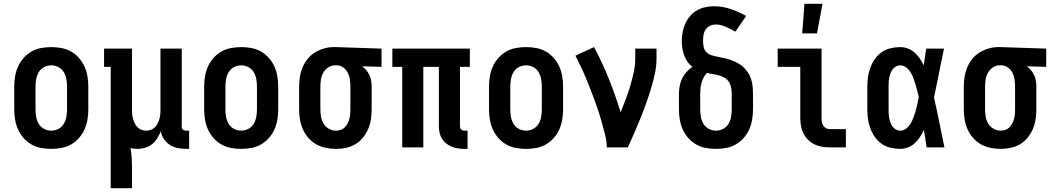

<svg xmlns="http://www.w3.org/2000/svg" viewBox="-20 -776 5540 1011"><path d="M250 8Q223 8 196 3Q169 -2 145.5 -15.5Q122 -29 104 -49.5Q86 -70 75 -94.5Q64 -119 59.5 -146Q55 -173 55 -200V-320Q55 -347 59.5 -374Q64 -401 75 -425.5Q86 -450 104 -470.5Q122 -491 145.5 -504.5Q169 -518 196 -523Q223 -528 250 -528Q277 -528 304 -523Q331 -518 354.5 -504.5Q378 -491 396 -470.5Q414 -450 425 -425.5Q436 -401 440.5 -374Q445 -347 445 -320V-200Q445 -173 440.5 -146Q436 -119 425 -94.5Q414 -70 396 -49.5Q378 -29 354.5 -15.5Q331 -2 304 3Q277 8 250 8ZM250 -88Q270 -88 288 -97.5Q306 -107 316 -124Q326 -141 329.5 -160.5Q333 -180 333 -200V-320Q333 -340 329.5 -359.5Q326 -379 316 -396Q306 -413 288 -422.5Q270 -432 250 -432Q230 -432 212 -422.5Q194 -413 184 -396Q174 -379 170.5 -359.5Q167 -340 167 -320V-200Q167 -180 170.5 -160.5Q174 -141 184 -124Q194 -107 212 -97.5Q230 -88 250 -88Z M563 215V-424H528V-520H675V-200Q675 -187 676 -174.5Q677 -162 680.5 -150Q684 -138 689.5 -126.5Q695 -115 704 -106Q713 -97 725 -92.5Q737 -88 750 -88Q763 -88 775 -92.5Q787 -97 796 -106Q805 -115 810.5 -126.5Q816 -138 819.5 -150Q823 -162 824 -174.5Q825 -187 825 -200V-520H937V-111Q937 -107 938 -102Q939 -97 942.5 -94Q946 -91 950.5 -89.5Q955 -88 960 -88H976V8H960Q938 8 915.5 3.5Q893 -1 874.5 -13Q856 -25 843 -44Q830 -63 827 -85Q819 -66 808 -48Q797 -30 781 -17Q765 -4 744.5 2Q724 8 704 8Q695 8 685.5 7Q676 6 667 3Q672 29 673.5 55Q675 81 675 107V215Z M1250 8Q1223 8 1196 3Q1169 -2 1145.5 -15.5Q1122 -29 1104 -49.5Q1086 -70 1075 -94.5Q1064 -119 1059.5 -146Q1055 -173 1055 -200V-320Q1055 -347 1059.5 -374Q1064 -401 1075 -425.5Q1086 -450 1104 -470.5Q1122 -491 1145.5 -504.5Q1169 -518 1196 -523Q1223 -528 1250 -528Q1277 -528 1304 -523Q1331 -518 1354.5 -504.5Q1378 -491 1396 -470.5Q1414 -450 1425 -425.5Q1436 -401 1440.5 -374Q1445 -347 1445 -320V-200Q1445 -173 1440.5 -146Q1436 -119 1425 -94.5Q1414 -70 1396 -49.5Q1378 -29 1354.5 -15.5Q1331 -2 1304 3Q1277 8 1250 8ZM1250 -88Q1270 -88 1288 -97.5Q1306 -107 1316 -124Q1326 -141 1329.5 -160.5Q1333 -180 1333 -200V-320Q1333 -340 1329.5 -359.5Q1326 -379 1316 -396Q1306 -413 1288 -422.5Q1270 -432 1250 -432Q1230 -432 1212 -422.5Q1194 -413 1184 -396Q1174 -379 1170.5 -359.5Q1167 -340 1167 -320V-200Q1167 -180 1170.5 -160.5Q1174 -141 1184 -124Q1194 -107 1212 -97.5Q1230 -88 1250 -88Z M1749 8Q1722 8 1695.5 2.5Q1669 -3 1645.5 -16Q1622 -29 1604 -49.5Q1586 -70 1575 -95Q1564 -120 1559.5 -146.5Q1555 -173 1555 -200V-320Q1555 -346 1559 -371.5Q1563 -397 1573 -421Q1583 -445 1599.5 -465.5Q1616 -486 1638 -499.5Q1660 -513 1685 -520.5Q1710 -528 1736 -528H1750L1989 -520V-424L1887 -427Q1899 -418 1909 -406Q1919 -394 1925.5 -380Q1932 -366 1934.5 -350.5Q1937 -335 1937 -320V-200Q1937 -173 1933 -147Q1929 -121 1918.5 -96.5Q1908 -72 1891 -51Q1874 -30 1851 -16.5Q1828 -3 1802 2.5Q1776 8 1749 8ZM1749 -88Q1761 -88 1773.5 -92Q1786 -96 1795 -105Q1804 -114 1810 -125.5Q1816 -137 1819.5 -149.5Q1823 -162 1824 -174.5Q1825 -187 1825 -200V-320Q1825 -338 1822.5 -356.5Q1820 -375 1812 -391.5Q1804 -408 1789 -419.5Q1774 -431 1755 -432H1744Q1725 -432 1708.5 -421Q1692 -410 1682.5 -393.5Q1673 -377 1670 -358Q1667 -339 1667 -320V-200Q1667 -180 1670.5 -160.5Q1674 -141 1684 -124.5Q1694 -108 1711.5 -98Q1729 -88 1749 -88Z M2426 8Q2408 8 2391.5 5.5Q2375 3 2359 -3.5Q2343 -10 2329.5 -20.5Q2316 -31 2307 -46Q2298 -61 2294.5 -77.5Q2291 -94 2291 -111V-424H2209V0H2098V-424H2046V-520H2454V-424H2402V-111Q2402 -107 2403.5 -102Q2405 -97 2408.5 -94Q2412 -91 2416.5 -89.5Q2421 -88 2426 -88H2442V8Z M2750 8Q2723 8 2696 3Q2669 -2 2645.5 -15.5Q2622 -29 2604 -49.5Q2586 -70 2575 -94.5Q2564 -119 2559.5 -146Q2555 -173 2555 -200V-320Q2555 -347 2559.5 -374Q2564 -401 2575 -425.5Q2586 -450 2604 -470.5Q2622 -491 2645.5 -504.5Q2669 -518 2696 -523Q2723 -528 2750 -528Q2777 -528 2804 -523Q2831 -518 2854.5 -504.5Q2878 -491 2896 -470.5Q2914 -450 2925 -425.5Q2936 -401 2940.5 -374Q2945 -347 2945 -320V-200Q2945 -173 2940.5 -146Q2936 -119 2925 -94.5Q2914 -70 2896 -49.5Q2878 -29 2854.5 -15.5Q2831 -2 2804 3Q2777 8 2750 8ZM2750 -88Q2770 -88 2788 -97.5Q2806 -107 2816 -124Q2826 -141 2829.5 -160.5Q2833 -180 2833 -200V-320Q2833 -340 2829.5 -359.5Q2826 -379 2816 -396Q2806 -413 2788 -422.5Q2770 -432 2750 -432Q2730 -432 2712 -422.5Q2694 -413 2684 -396Q2674 -379 2670.5 -359.5Q2667 -340 2667 -320V-200Q2667 -180 2670.5 -160.5Q2674 -141 2684 -124Q2694 -107 2712 -97.5Q2730 -88 2750 -88Z M3175 0Q3175 -32 3167 -63.5Q3159 -95 3150.5 -126Q3142 -157 3132 -187.5Q3122 -218 3111 -248Q3100 -278 3088.5 -307.5Q3077 -337 3064.5 -367Q3052 -397 3038 -426Q3024 -455 3010 -483L3108 -528Q3152 -446 3186.5 -359.5Q3221 -273 3248 -185Q3262 -219 3275 -253.5Q3288 -288 3298.5 -323.5Q3309 -359 3317 -395Q3325 -431 3325 -468V-520H3437V-468Q3437 -427 3428 -386.5Q3419 -346 3407 -306.5Q3395 -267 3381 -228Q3367 -189 3351.5 -151Q3336 -113 3319.5 -75Q3303 -37 3286 0Z M3750 8Q3723 8 3696 3Q3669 -2 3645.5 -15.5Q3622 -29 3604 -49.5Q3586 -70 3575 -94.5Q3564 -119 3559.5 -146Q3555 -173 3555 -200V-279Q3555 -300 3558.5 -321Q3562 -342 3571 -361Q3580 -380 3594 -396Q3608 -412 3626 -424Q3611 -435 3600 -451Q3589 -467 3582.5 -485Q3576 -503 3573 -522Q3570 -541 3570 -560Q3570 -583 3574.5 -606.5Q3579 -630 3588.5 -651.5Q3598 -673 3613.5 -691Q3629 -709 3649.5 -721Q3670 -733 3693 -738Q3716 -743 3740 -743Q3784 -743 3827 -728.5Q3870 -714 3909 -692L3852 -609Q3840 -616 3828 -622.5Q3816 -629 3803 -634.5Q3790 -640 3777 -643.5Q3764 -647 3750 -647Q3734 -647 3719.5 -640.5Q3705 -634 3696 -621Q3687 -608 3684.5 -592.5Q3682 -577 3682 -561Q3682 -546 3685 -530Q3688 -514 3698.5 -502.5Q3709 -491 3724 -486Q3739 -481 3754 -478Q3769 -475 3784.5 -472Q3800 -469 3815 -464.5Q3830 -460 3844 -454Q3858 -448 3871.5 -440Q3885 -432 3896 -421Q3907 -410 3916 -397.5Q3925 -385 3931 -370.5Q3937 -356 3940 -341Q3943 -326 3944 -310Q3945 -294 3945 -279V-200Q3945 -173 3940.5 -146Q3936 -119 3925 -94.5Q3914 -70 3896 -49.5Q3878 -29 3854.5 -15.5Q3831 -2 3804 3Q3777 8 3750 8ZM3750 -88Q3770 -88 3788 -97.5Q3806 -107 3816 -124Q3826 -141 3829.5 -160.5Q3833 -180 3833 -200V-279Q3833 -295 3830.5 -311.5Q3828 -328 3820 -342Q3812 -356 3797.5 -365Q3783 -374 3767.5 -378.5Q3752 -383 3735.5 -385.5Q3719 -388 3703 -392Q3692 -382 3685 -368Q3678 -354 3674 -339.5Q3670 -325 3668.5 -309.5Q3667 -294 3667 -279V-200Q3667 -180 3670.5 -160.5Q3674 -141 3684 -124Q3694 -107 3712 -97.5Q3730 -88 3750 -88Z M4349 0Q4328 0 4307.5 -3.5Q4287 -7 4268.5 -16Q4250 -25 4235 -40Q4220 -55 4210.5 -74Q4201 -93 4197.5 -113.5Q4194 -134 4194 -155V-424H4075V-520H4306V-155Q4306 -144 4307.5 -134Q4309 -124 4314.5 -115Q4320 -106 4329.5 -101Q4339 -96 4349 -96H4434V0ZM4204 -600 4216 -756H4311L4282 -600Z M4720 8Q4695 8 4669.5 2Q4644 -4 4623 -18.5Q4602 -33 4587 -54.5Q4572 -76 4563 -100Q4554 -124 4550.5 -149Q4547 -174 4547 -200V-320Q4547 -346 4550.5 -371Q4554 -396 4563 -420Q4572 -444 4587 -465.5Q4602 -487 4623 -501.5Q4644 -516 4669.5 -522Q4695 -528 4720 -528Q4741 -528 4760.5 -520.5Q4780 -513 4795.5 -499.5Q4811 -486 4823 -468.5Q4835 -451 4844 -432Q4847 -454 4850.5 -476Q4854 -498 4857 -520H4951Q4937 -456 4924.5 -391.5Q4912 -327 4898 -263Q4913 -198 4926 -132Q4939 -66 4953 0H4859Q4856 -23 4852.5 -46Q4849 -69 4845 -92Q4836 -73 4824.5 -55Q4813 -37 4797.5 -22.5Q4782 -8 4761.5 0Q4741 8 4720 8ZM4720 -88Q4738 -88 4752.5 -100Q4767 -112 4776 -127.5Q4785 -143 4791 -160Q4797 -177 4802 -194Q4807 -211 4810.5 -228.5Q4814 -246 4818 -264Q4814 -281 4810 -297.5Q4806 -314 4801 -331Q4796 -348 4790 -364Q4784 -380 4775 -395Q4766 -410 4751.5 -421Q4737 -432 4720 -432Q4708 -432 4697.5 -426Q4687 -420 4680 -410.5Q4673 -401 4669 -390Q4665 -379 4662.5 -367Q4660 -355 4659.5 -343.5Q4659 -332 4659 -320V-200Q4659 -188 4659.5 -176.5Q4660 -165 4662.5 -153Q4665 -141 4669 -130Q4673 -119 4680 -109.5Q4687 -100 4697.5 -94Q4708 -88 4720 -88Z M5249 8Q5222 8 5195.5 2.5Q5169 -3 5145.5 -16Q5122 -29 5104 -49.5Q5086 -70 5075 -95Q5064 -120 5059.5 -146.5Q5055 -173 5055 -200V-320Q5055 -346 5059 -371.5Q5063 -397 5073 -421Q5083 -445 5099.5 -465.5Q5116 -486 5138 -499.5Q5160 -513 5185 -520.5Q5210 -528 5236 -528H5250L5489 -520V-424L5387 -427Q5399 -418 5409 -406Q5419 -394 5425.5 -380Q5432 -366 5434.5 -350.5Q5437 -335 5437 -320V-200Q5437 -173 5433 -147Q5429 -121 5418.5 -96.5Q5408 -72 5391 -51Q5374 -30 5351 -16.5Q5328 -3 5302 2.5Q5276 8 5249 8ZM5249 -88Q5261 -88 5273.5 -92Q5286 -96 5295 -105Q5304 -114 5310 -125.5Q5316 -137 5319.5 -149.5Q5323 -162 5324 -174.5Q5325 -187 5325 -200V-320Q5325 -338 5322.5 -356.5Q5320 -375 5312 -391.5Q5304 -408 5289 -419.5Q5274 -431 5255 -432H5244Q5225 -432 5208.5 -421Q5192 -410 5182.5 -393.5Q5173 -377 5170 -358Q5167 -339 5167 -320V-200Q5167 -180 5170.5 -160.5Q5174 -141 5184 -124.5Q5194 -108 5211.5 -98Q5229 -88 5249 -88Z"/></svg>

Font: Iosevka Curly Slab
Style: Bold
Weight: 700
Monospace: yes
Designer: Belleve Invis
Foundry: Belleve Invis
Version: Version 22.1.2; ttfautohint (v1.8.4)